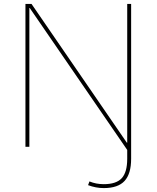

<svg xmlns="http://www.w3.org/2000/svg" viewBox="-20 -750 800 981"><path d="M430 196 437 177Q471 191 510 191Q574 191 602 160.5Q630 130 630 61V16L132 -709H130V0H110V-730H141L628 -21H630V-730H650V61Q650 138 616.5 174.5Q583 211 510 211Q470 211 430 196Z"/></svg>

Font: Enso Thin
Style: Regular
Weight: 100
Designer: Coji Morishita
Foundry: UNDERFOREST DESIGN
Version: Version 1.000